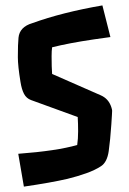

<svg xmlns="http://www.w3.org/2000/svg" viewBox="-20 -672 480 714"><path d="M47.9 -100.1Q190.9 -110.8 267.1 -132.8Q270.5 -155.3 270.5 -183.8Q270.5 -212.4 269 -236.8L95.7 -299.8Q78.1 -306.2 69.3 -323Q60.5 -339.8 56.2 -367.2Q46.4 -427.2 46.4 -459Q46.4 -509.3 48.8 -531.7Q52.7 -571.8 100.1 -585.9Q210.9 -626 360.8 -651.9L390.6 -534.2L328.1 -525.4Q235.4 -511.7 173.8 -496.1Q171.9 -483.4 171.9 -462.9Q171.9 -420.9 173.8 -397L354 -317.9Q383.8 -305.2 394 -273.4Q397 -264.2 397 -260.3Q397 -256.3 396.2 -243.4Q395.5 -230.5 394 -209Q390.1 -151.4 384.3 -110.1Q378.4 -68.8 355.7 -54Q333 -39.1 300.5 -27.6Q268.1 -16.1 230.5 -6.8Q169.4 7.3 68.8 22Z"/></svg>

Font: Passero One
Style: Regular
Weight: 400
Designer: Viktoriya Grabowska
Foundry: Viktoriya Grabowska
Version: Version 1.003